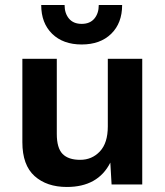

<svg xmlns="http://www.w3.org/2000/svg" viewBox="-20 -734 658 764"><path d="M466 -714Q466 -642 422.5 -599.5Q379 -557 305 -557Q231 -557 187.5 -599.5Q144 -642 144 -714H237Q237 -681 254.5 -660Q272 -639 305 -639Q338 -639 355.5 -660Q373 -681 373 -714ZM246 10Q166 10 117.5 -33.5Q69 -77 69 -168V-500H206V-201Q206 -145 229 -121.5Q252 -98 299 -98Q346 -98 377.5 -131.5Q409 -165 409 -231V-500H546V0H424L419 -87Q370 10 246 10Z"/></svg>

Font: Elaine Sans SemiBold
Style: Regular
Weight: 600
Designer: Wei Huang
Foundry: Wei Huang
Version: Version 2.001;December 24, 2019;FontCreator 12.0.0.2547 64-b